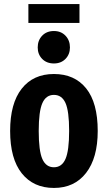

<svg xmlns="http://www.w3.org/2000/svg" viewBox="-20 -911 532 947"><path d="M462 -265Q462 -132 404.5 -58Q347 16 246 16Q145 16 87.5 -56Q30 -128 30 -265Q30 -401 87 -473.5Q144 -546 246 -546Q348 -546 405 -475Q462 -404 462 -265ZM171 -265Q171 -167 189 -126.5Q207 -86 246 -86Q285 -86 303 -127Q321 -168 321 -265Q321 -363 303 -403Q285 -443 246 -443Q207 -443 189 -402.5Q171 -362 171 -265ZM325 -677Q325 -643 303 -620.5Q281 -598 246 -598Q210 -598 188 -620.5Q166 -643 166 -677Q166 -712 188 -735Q210 -758 246 -758Q281 -758 303 -735Q325 -712 325 -677ZM372 -798H120V-891H372Z"/></svg>

Font: Fira Sans Extra Condensed SemiBold
Style: Regular
Weight: 600
Width: 1
Designer: Carrois Corporate & Edenspiekermann AG
Foundry: Carrois Corporate GbR & Edenspiekermann AG
Version: Version 4.203